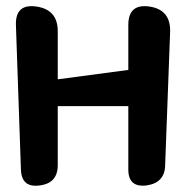

<svg xmlns="http://www.w3.org/2000/svg" viewBox="-20 -587 597 615"><path d="M391 -247H165V-58Q165 0 107 7Q49 15 47 -44L31 -507Q29 -576 97 -566Q165 -556 165 -487V-333L391 -363V-507Q391 -576 459 -566Q526 -556 525 -487L509 -58Q508 -1 449 7Q391 14 391 -44Z"/></svg>

Font: MaokenZhuyuanTi
Style: Regular
Weight: 400
Designer: Fontworks Inc & LongZhuTi team: ZERO子、时光羊、荆南、频凡、刘鹏、Little White Dog、帆影Magmeta、奈白不弍、白日月球、ChaoTawei、雨三（排名不分先后）
Version: Version 1.000; 20230222